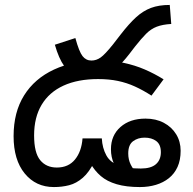

<svg xmlns="http://www.w3.org/2000/svg" viewBox="-20 -745 780 777"><path d="M344 -425Q315 -425 288.5 -436Q262 -447 240 -477.5Q218 -508 202 -564L285 -591Q300 -536 314 -518Q328 -500 350 -500Q370 -500 387.5 -512.5Q405 -525 437 -565L468 -605Q502 -649 530.5 -675Q559 -701 591 -713Q623 -725 667 -725L673 -648Q638 -646 614.5 -637Q591 -628 571.5 -608.5Q552 -589 526 -556L503 -526Q475 -490 450 -468Q425 -446 399.5 -435.5Q374 -425 344 -425ZM546 12Q491 12 452 0.5Q413 -11 388 -32.5Q363 -54 346 -84L362 -91Q341 -48 315 -25.5Q289 -3 260 4.5Q231 12 198 12Q125 12 80 -43Q35 -98 35 -194Q35 -291 77.5 -359Q120 -427 198.5 -463.5Q277 -500 383 -500Q436 -500 481 -490.5Q526 -481 565.5 -464Q605 -447 642 -424L593 -358Q559 -380 526 -395Q493 -410 457 -417.5Q421 -425 377 -425Q295 -425 237 -398.5Q179 -372 148.5 -321Q118 -270 118 -197Q118 -127 142.5 -97Q167 -67 210 -67Q257 -67 283.5 -99.5Q310 -132 314 -185H392Q394 -146 410.5 -116Q427 -86 463 -76Q480 -69 501.5 -66Q523 -63 550 -63Q591 -63 611 -80.5Q631 -98 631 -129Q631 -160 612.5 -174Q594 -188 565 -188Q538 -188 518.5 -173.5Q499 -159 499 -124Q499 -99 509 -79Q519 -59 533 -46L467 -35Q453 -57 441 -83Q429 -109 429 -141Q429 -197 467.5 -231Q506 -265 569 -265Q611 -265 643 -248Q675 -231 693 -201.5Q711 -172 711 -135Q711 -97 698.5 -69.5Q686 -42 663.5 -24Q641 -6 611 3Q581 12 546 12Z"/></svg>

Font: utelugu85
Style: Book
Weight: 400
Designer: Jelle Bosma - Monotype Design Team
Foundry: Monotype Imaging Inc.
Version: Version 2.003